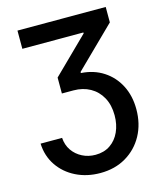

<svg xmlns="http://www.w3.org/2000/svg" viewBox="-135 -825 957 1138"><g transform="rotate(-15 343.5 -256.5)"><path d="M40.5 -44.9H172.4Q175.3 -0.5 198.2 32.7Q221.2 65.9 258.1 84.7Q294.9 103.5 338.9 103.5Q391.6 103.5 429.4 77.6Q467.3 51.8 487.5 7.1Q507.8 -37.6 507.8 -93.8Q507.8 -157.2 482.4 -203.4Q457 -249.5 412.4 -274.4Q367.7 -299.3 309.6 -299.3H239.3V-397L456.1 -609.9V-615.7H81.5V-727.5H623V-632.8L379.4 -394V-387.2Q457.5 -382.3 516.6 -344Q575.7 -305.7 608.6 -241.7Q641.6 -177.7 641.6 -95.7Q641.6 -5.4 603.3 64.7Q564.9 134.8 496.8 175Q428.7 215.3 338.9 215.3Q256.3 215.3 189.7 182.1Q123 148.9 83.3 90.1Q43.5 31.2 40.5 -44.9Z"/></g></svg>

Font: Inter-SemiBold
Style: Regular
Weight: 600
Designer: Rasmus Andersson
Foundry: rsms
Version: Version 4.000;git-a52131595